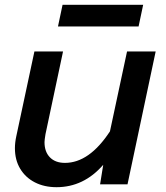

<svg xmlns="http://www.w3.org/2000/svg" viewBox="-20 -766 690 798"><path d="M165 -175Q165 -135 187.5 -112Q210 -89 250 -89Q351 -89 437 -220L508 -552H627L510 0H396L409 -81Q328 12 215 12Q164 12 125 -8Q86 -28 64 -64.5Q42 -101 42 -150Q42 -174 48 -201L123 -552H242L169 -208Q165 -184 165 -175ZM240 -746H575L556 -656H221Z"/></svg>

Font: Azeret Mono Medium
Style: Italic
Weight: 500
Italic angle: -12°
Designer: Martin Vácha
Foundry: Displaay
Version: Version 1.000; Glyphs 3.0.3, build 3074